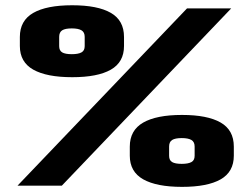

<svg xmlns="http://www.w3.org/2000/svg" viewBox="-20 -706 952 730"><path d="M46.5 0H215L859 -674H691ZM254.5 -412.5Q351 -412.5 401.2 -441Q451.5 -469.5 451.5 -531V-565.5Q451.5 -628.5 401.2 -657.2Q351 -686 254.5 -686Q157 -686 106.2 -656.8Q55.5 -627.5 55.5 -565.5V-531Q55.5 -470 106.5 -441.2Q157.5 -412.5 254.5 -412.5ZM253 -500Q228 -500 216.5 -506.8Q205 -513.5 205 -530.5V-566Q205 -583.5 216.5 -590.8Q228 -598 253 -598Q277.5 -598 289.8 -590.8Q302 -583.5 302 -566V-530.5Q302 -513.5 289.8 -506.8Q277.5 -500 253 -500ZM672 4.5Q768.5 4.5 818.8 -24Q869 -52.5 869 -114V-148.5Q869 -211.5 818.8 -240.2Q768.5 -269 672 -269Q575 -269 524.2 -239.8Q473.5 -210.5 473.5 -148.5V-114Q473.5 -53 524.5 -24.2Q575.5 4.5 672 4.5ZM671 -83Q646 -83 634.5 -89.8Q623 -96.5 623 -113.5V-149Q623 -166.5 634.5 -173.8Q646 -181 671 -181Q695.5 -181 707.8 -173.8Q720 -166.5 720 -149V-113.5Q720 -96.5 707.8 -89.8Q695.5 -83 671 -83Z"/></svg>

Font: Anybody SemiExpanded Black
Style: Regular
Weight: 900
Width: 6
Version: Version 1.113;gftools[0.9.25]